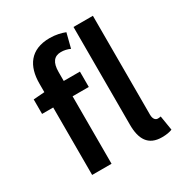

<svg xmlns="http://www.w3.org/2000/svg" viewBox="-170 -846 938 986"><g transform="rotate(-30 299.5 -353.0)"><path d="M100 -491 34 -486V-400H100V0H215V-400H311V-491H215V-544C215 -601 236 -627 277 -627C294 -627 313 -623 330 -615L352 -701C330 -710 298 -718 262 -718C146 -718 100 -644 100 -542ZM555 -84C546 -82 542 -82 537 -82C525 -82 512 -92 512 -120V-706H397V-126C397 -41 427 12 508 12C536 12 555 8 569 2Z"/></g></svg>

Font: Source Code Pro Semibold
Style: Regular
Weight: 600
Monospace: yes
Designer: Paul D. Hunt
Foundry: Adobe Systems Incorporated
Version: Version 1.017;PS 1.000;hotconv 1.0.70;makeotf.lib2.5.5900